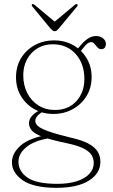

<svg xmlns="http://www.w3.org/2000/svg" viewBox="-20 -667 552 941"><path d="M322.5 6.5Q253 -10.5 216.5 -23.8Q180 -37 166.5 -48.8Q153 -60.5 153 -74.5Q153 -88 164.8 -100.5Q176.5 -113 198.5 -124.5L179.5 -129.5Q157.5 -118.5 144.8 -107Q132 -95.5 127 -84.8Q122 -74 122 -64Q122 -43 136.8 -26.5Q151.5 -10 191.5 4.5Q231.5 19 308 35Q360 46 388.5 60.2Q417 74.5 428.2 92.2Q439.5 110 439.5 131.5Q439.5 162 417.8 185.2Q396 208.5 356.2 221.2Q316.5 234 261 234Q158.5 234 114.5 203.2Q70.5 172.5 70.5 125.5Q70.5 82.5 115.8 49Q161 15.5 250 7L231 -10Q125.5 7.5 82 45.5Q38.5 83.5 38.5 128.5Q38.5 180 91.8 216.8Q145 253.5 257.5 253.5Q360 253.5 416 218Q472 182.5 472 126.5Q472 98.5 458.5 76Q445 53.5 412.2 36.2Q379.5 19 322.5 6.5ZM352.5 -418 369.5 -409.5Q388 -432 400.2 -446.2Q412.5 -460.5 428 -460.5Q435 -460.5 440.2 -455.2Q445.5 -450 450.2 -443.5Q455 -437 461.2 -431.5Q467.5 -426 477 -426Q487.5 -426 493.2 -433Q499 -440 499 -452Q499 -468 485 -479.2Q471 -490.5 450.5 -490.5Q429 -490.5 409.2 -476.8Q389.5 -463 370.5 -439.5ZM429 -289.5Q429 -341.5 404.5 -382Q380 -422.5 338.8 -445.8Q297.5 -469 245.5 -469Q192 -469 149.8 -445.5Q107.5 -422 83 -381.5Q58.5 -341 58.5 -288Q58.5 -236 83 -195.5Q107.5 -155 148.8 -131.8Q190 -108.5 241.5 -108.5Q293.5 -108.5 336 -131.8Q378.5 -155 403.8 -195.8Q429 -236.5 429 -289.5ZM238.5 -450Q308.5 -450 351 -402.2Q393.5 -354.5 393.5 -280Q393.5 -214 354 -171Q314.5 -128 249.5 -128Q204 -128 168.8 -150Q133.5 -172 113.8 -210.5Q94 -249 94 -298Q94 -341.5 112.2 -375.8Q130.5 -410 163.2 -430Q196 -450 238.5 -450ZM249 -560 149 -643.5Q145.5 -646 143 -647Q140.5 -648 137.5 -646Q135.5 -644.5 135.5 -641.5Q135.5 -638.5 138.5 -635L228.5 -526Q234 -520.5 238.5 -517.2Q243 -514 248.5 -514Q254 -514 258 -517.2Q262 -520.5 267 -526L357.5 -635Q360.5 -638.5 360.5 -641.5Q360.5 -644.5 358.5 -646Q356.5 -648 353.5 -647Q350.5 -646 347 -643.5L247 -560Z"/></svg>

Font: Fraunces Thin
Style: Regular
Weight: 250
Version: Version 1.000;[b76b70a41]